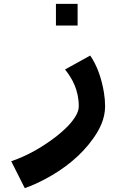

<svg xmlns="http://www.w3.org/2000/svg" viewBox="-20 -704 629 992"><path d="M38 129 108 268C143 256 178 240 212 222C311 170 400 99 462 11C493 -33 523 -88 523 -155C523 -178 521 -202 517 -226C505 -299 481 -367 446 -417L316 -345C354 -298 387 -237 387 -155C387 -140 382 -123 372 -106C348 -65 311 -31 272 0C206 51 125 100 38 129ZM381 -572V-684H269V-572Z"/></svg>

Font: Iranian Sans Web
Style: Bold
Weight: 700
Designer: Hooman Mehr, Hadi Navid in Neviseh Pardaz Co. Ltd. (http://nevisa.com)
Foundry: http://font-store.ir
Version: 5.0.2 build 3/9/1393